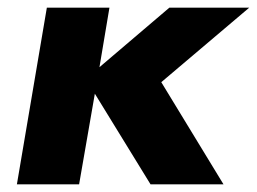

<svg xmlns="http://www.w3.org/2000/svg" viewBox="-20 -480 669 500"><path d="M102 -460H265L239 -305L421 -460H629L400 -266L562 0H372L227 -236L186 0H24Z"/></svg>

Font: Jost* Heavy
Style: Italic
Weight: 800
Italic angle: -10°
Version: Version 3.7